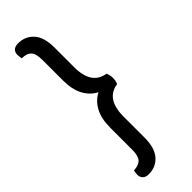

<svg xmlns="http://www.w3.org/2000/svg" viewBox="-260 -671 800 800"><g transform="rotate(-45 140.5 -270.5)"><path d="M159 -275Q126 -292 107.5 -326.5Q89 -361 89 -414V-536Q89 -572 75.5 -586.5Q62 -601 33 -601Q32 -607 31 -612.5Q30 -618 30 -624Q30 -639 39 -647.5Q48 -656 66 -656Q108 -656 134.5 -626.5Q161 -597 161 -537V-421Q161 -369 180 -340.5Q199 -312 237 -306Q240 -300 242 -291Q244 -282 244 -275Q244 -268 242.5 -258.5Q241 -249 237 -244Q199 -238 180 -209.5Q161 -181 161 -128V-5Q161 55 134.5 85Q108 115 66 115Q48 115 39 106Q30 97 30 83Q30 77 31 71.5Q32 66 33 60Q62 59 75.5 44.5Q89 30 89 -5V-136Q89 -189 107.5 -223.5Q126 -258 159 -275Z"/></g></svg>

Font: Baloo Paaji 2
Style: Regular
Weight: 400
Designer: Shuchita Grover, Noopur Datye and Ek Type
Foundry: Ek Type
Version: Version 1.700